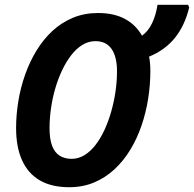

<svg xmlns="http://www.w3.org/2000/svg" viewBox="-20 -780 818 810"><path d="M271.5 9.8Q197.3 9.8 147.7 -19.3Q98.1 -48.3 73 -104Q47.9 -159.7 47.9 -239.7Q47.9 -295.9 57.4 -353.5Q66.9 -411.1 86.2 -465.6Q105.5 -520 134.3 -567.1Q163.1 -614.3 201.4 -649.7Q239.7 -685.1 287.8 -705.1Q335.9 -725.1 393.6 -725.1Q460.4 -725.1 506.6 -700.4Q552.7 -675.8 579.1 -629.4Q605 -647.9 621.3 -681.6Q637.7 -715.3 644.5 -759.8H773.4L778.3 -749Q759.3 -671.4 717.8 -620.1Q676.3 -568.8 608.9 -541Q611.8 -526.9 613 -511.5Q614.3 -496.1 614.3 -480Q614.3 -421.9 605 -363.3Q595.7 -304.7 576.9 -249.8Q558.1 -194.8 529.5 -147.9Q501 -101.1 462.9 -65.7Q424.8 -30.3 377.2 -10.3Q329.6 9.8 271.5 9.8ZM282.2 -109.9Q310.5 -109.9 335.9 -125.2Q361.3 -140.6 382.6 -168Q403.8 -195.3 420.7 -231.7Q437.5 -268.1 449.2 -309.3Q460.9 -350.6 467.3 -394Q473.6 -437.5 473.6 -479.5Q473.6 -540.5 450.7 -573.5Q427.7 -606.4 382.3 -606.4Q353.5 -606.4 327.9 -590.8Q302.2 -575.2 280.8 -547.6Q259.3 -520 242.2 -483.9Q225.1 -447.8 213.1 -406.7Q201.2 -365.7 195.1 -322.8Q189 -279.8 189 -239.3Q189 -193.8 199.7 -165.3Q210.4 -136.7 231.4 -123.3Q252.4 -109.9 282.2 -109.9Z"/></svg>

Font: Open Sans SemiCondensed
Style: Bold Italic
Weight: 700
Width: 4
Italic angle: -12°
Designer: Monotype Design Team
Foundry: Monotype Imaging Inc.
Version: Version 3.003